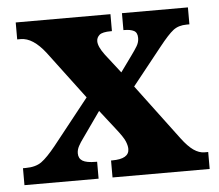

<svg xmlns="http://www.w3.org/2000/svg" viewBox="-44 -584 720 632"><g transform="rotate(-5 316.0 -268.0)"><path d="M12 0V-56H21Q54 -56 73.5 -70Q93 -84 122 -120L241 -270L123 -427Q82 -480 42 -480H30V-536H343V-480H340Q311 -480 301.5 -471.5Q292 -463 292 -451Q292 -433 313 -405L362 -342L401 -396Q412 -411 419.5 -423.5Q427 -436 427 -450Q427 -468 415.5 -474Q404 -480 384 -480H381V-536H599V-480H590Q563 -480 545.5 -466.5Q528 -453 498 -415L400 -292L537 -109Q558 -81 576 -68.5Q594 -56 612 -56H624V0H303V-56H307Q363 -56 363 -89Q363 -100 357 -114.5Q351 -129 328 -158L278 -222L218 -137Q209 -125 202.5 -113Q196 -101 196 -89Q196 -72 209 -64Q222 -56 253 -56H257V0Z"/></g></svg>

Font: Noto Serif Myanmar SemiCondensed ExtraBold
Style: Regular
Weight: 800
Width: 4
Designer: Ben Mitchell and the Monotype Design Team
Foundry: Monotype Imaging Inc.
Version: Version 2.106; ttfautohint (v1.8.4.7-5d5b)